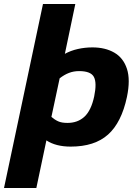

<svg xmlns="http://www.w3.org/2000/svg" viewBox="-71 -720 690 956"><path d="M-51 216 143 -700H304L252 -452Q281 -468 316.5 -476Q352 -484 389 -484Q453 -484 498 -458Q543 -432 561 -377.5Q579 -323 561 -237Q534 -110 467 -50Q400 10 281 10Q207 10 160 -21L110 216ZM265 -108Q316 -108 349.5 -139Q383 -170 398 -240Q412 -308 396.5 -337Q381 -366 323 -366Q296 -366 272.5 -357Q249 -348 226 -330L185 -138Q201 -124 218.5 -116Q236 -108 265 -108Z"/></svg>

Font: Kanit SemiBold
Style: Italic
Weight: 600
Italic angle: -12°
Designer: Katatrad Team
Foundry: CadsonDemak
Version: Version 2.000; ttfautohint (v1.8.3)